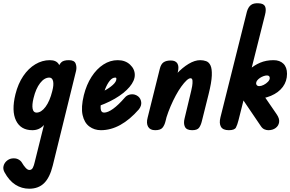

<svg xmlns="http://www.w3.org/2000/svg" viewBox="-51 -792 1766 1168"><path d="M146 0Q75 0 46.5 -58.5Q18 -117 43 -219Q59 -283 90.5 -329.5Q122 -376 164 -401Q206 -426 252 -426Q293 -426 307.5 -399.5Q322 -373 317 -325.5Q312 -278 295 -214Q278 -152 258.5 -103.5Q239 -55 212.5 -27.5Q186 0 146 0ZM171 -107Q200 -107 226 -142Q252 -177 267 -238Q277 -276 272 -298Q267 -320 249 -320Q219 -320 193 -286.5Q167 -253 153 -195Q143 -154 147.5 -130.5Q152 -107 171 -107ZM127 356Q81 356 42.5 331.5Q4 307 -24 255Q-34 236 -29.5 218Q-25 200 -11 187.5Q3 175 21 172Q44 169 59.5 177Q75 185 82 197Q93 216 105 229Q117 242 128 242Q142 242 149 228Q156 214 160 195L303 -380Q308 -398 321 -412Q334 -426 368 -426Q401 -426 409 -405.5Q417 -385 412 -362L270 215Q252 288 217.5 322Q183 356 127 356Z M563 0Q523 0 492.5 -22.5Q462 -45 451.5 -92Q441 -139 459 -213Q475 -277 506 -325Q537 -373 578 -399.5Q619 -426 665 -426Q711 -426 740 -399Q769 -372 769 -336Q769 -301 737 -263Q705 -225 647.5 -191.5Q590 -158 511 -134L524 -217Q553 -224 583.5 -240Q614 -256 635.5 -275.5Q657 -295 657 -312Q657 -316 655.5 -318Q654 -320 650 -320Q632 -320 616.5 -300.5Q601 -281 589 -251Q577 -221 569 -189Q559 -153 561.5 -130Q564 -107 582 -107Q605 -107 637 -130Q669 -153 708 -198Q722 -215 745.5 -218Q769 -221 789 -206Q805 -193 808 -171Q811 -149 794 -127Q739 -64 681 -32Q623 0 563 0Z M1118 0Q1084 0 1074 -20.5Q1064 -41 1072 -72L1112 -239Q1115 -250 1118 -268Q1121 -286 1120 -301Q1119 -316 1108 -316Q1098 -316 1083.5 -302.5Q1069 -289 1052 -265.5Q1035 -242 1018.5 -211.5Q1002 -181 987 -146Q972 -111 961 -76L960 -258Q988 -305 1023.5 -343Q1059 -381 1096.5 -403.5Q1134 -426 1167 -426Q1186 -426 1203 -420Q1220 -414 1229.5 -394Q1239 -374 1237.5 -332.5Q1236 -291 1218 -219L1177 -55Q1171 -30 1160 -15Q1149 0 1118 0ZM893 0Q862 0 850 -21Q838 -42 847 -76L921 -373Q928 -402 944 -413Q960 -424 988 -424Q1017 -424 1028 -406Q1039 -388 1031 -355L956 -55Q950 -30 937.5 -15Q925 0 893 0Z M1341 0Q1305 0 1293 -21Q1281 -42 1290 -78L1451 -721Q1459 -749 1475.5 -761.5Q1492 -774 1522 -772Q1553 -771 1561.5 -753Q1570 -735 1561 -701L1400 -61Q1393 -33 1384.5 -16.5Q1376 0 1341 0ZM1581 0Q1570 0 1558 -5Q1546 -10 1537 -23L1390 -240L1431 -390L1632 -97Q1650 -71 1647 -49Q1644 -27 1626 -13.5Q1608 0 1581 0ZM1487 -189Q1462 -189 1438.5 -212.5Q1415 -236 1415 -273Q1415 -294 1429 -320.5Q1443 -347 1469 -371Q1495 -395 1531.5 -410.5Q1568 -426 1613 -426Q1651 -426 1673 -404.5Q1695 -383 1695 -343Q1695 -298 1669.5 -263.5Q1644 -229 1597 -209Q1550 -189 1487 -189ZM1525 -268Q1538 -268 1553 -275.5Q1568 -283 1579 -294.5Q1590 -306 1590 -317Q1590 -333 1573 -333Q1564 -333 1552.5 -329Q1541 -325 1530.5 -318Q1520 -311 1513.5 -302.5Q1507 -294 1507 -285Q1507 -278 1512 -273Q1517 -268 1525 -268Z"/></svg>

Font: Edu TAS Beginner
Style: Bold
Weight: 700
Version: Version 1.003